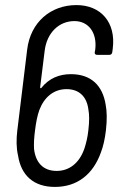

<svg xmlns="http://www.w3.org/2000/svg" viewBox="-20 -728 466 756"><path d="M396 -316C384 -391 339 -436 259 -436C214 -436 173 -420 143 -382C141 -379 138 -381 138 -384L156 -529C165 -600 213 -645 273 -645C328 -645 363 -600 355 -533L353 -522C352 -516 356 -512 362 -512H411C417 -512 421 -516 422 -522L424 -537C437 -640 377 -708 281 -708C179 -708 100 -640 87 -533L48 -213C44 -180 44 -145 51 -116C63 -37 113 8 196 8C284 8 346 -41 377 -127C386 -150 393 -180 397 -214C402 -257 401 -291 396 -316ZM313 -145C293 -85 252 -55 203 -55C149 -55 120 -89 114 -142C113 -163 114 -185 118 -215C122 -247 127 -273 135 -295C154 -345 191 -377 242 -377C293 -377 322 -346 328 -297C332 -277 332 -250 328 -216C325 -187 319 -164 313 -145Z"/></svg>

Font: Barlow Semi Condensed
Style: Italic
Weight: 400
Width: 4
Italic angle: -7°
Designer: Jeremy Tribby
Foundry: Tribby Type
Version: Version 1.422;hotconv 1.0.109;makeotfexe 2.5.65596